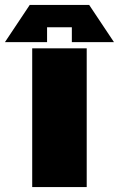

<svg xmlns="http://www.w3.org/2000/svg" viewBox="-90 -755 480 775"><path d="M40 0V-560H260V0ZM100 -585H-70L30 -735H270L370 -585H200V-645H100Z"/></svg>

Font: Tektur Black
Style: Regular
Weight: 900
Designer: Adam Jagosz
Foundry: Adam Jagosz
Version: Version 1.005;gftools[0.9.30]